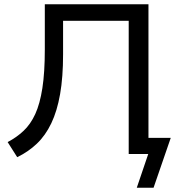

<svg xmlns="http://www.w3.org/2000/svg" viewBox="-20 -725 826 904"><path d="M624 159 678 0H590V-76H784L703 159ZM61 15 16 -56Q58 -78 91 -109Q124 -140 146 -188Q168 -236 179.5 -310Q191 -384 191 -492V-705H679V0H586V-627H277V-469Q277 -362 263 -282Q249 -202 221.5 -144.5Q194 -87 153.5 -48.5Q113 -10 61 15Z"/></svg>

Font: Mulish Medium
Style: Regular
Weight: 500
Designer: Vernon Adams
Foundry: Vernon Adams
Version: Version 3.603; ttfautohint (v1.8.3)